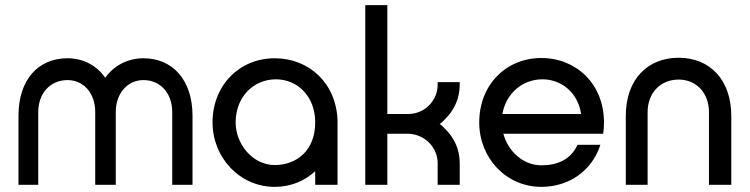

<svg xmlns="http://www.w3.org/2000/svg" viewBox="-20 -720 2922 748"><path d="M243 -493C129 -493 52 -410 52 -269V0H129V-283C129 -358 177 -408 243 -408C305 -408 351 -358 351 -283V0H431V-283C431 -358 478 -408 539 -408C604 -408 651 -358 651 -283V0H730V-269C730 -410 651 -493 539 -493C478 -493 424 -465 390 -417C357 -465 304 -493 243 -493Z M1295 -243V-251C1290 -396 1184 -493 1050 -493C914 -493 808 -389 808 -243C808 -106 914 8 1050 8C1113 8 1167 -15 1208 -53V0H1295V-205ZM1050 -77C965 -77 898 -158 898 -243C898 -343 968 -411 1055 -411C1138 -411 1208 -346 1208 -243C1208 -133 1135 -77 1050 -77Z M1771 0V-85C1771 -140 1748 -186 1711 -221C1706 -227 1700 -232 1693 -237C1700 -242 1706 -247 1711 -253C1748 -288 1771 -335 1771 -389V-400H1685V-389C1685 -358 1672 -330 1651 -309C1631 -289 1604 -277 1574 -276H1489V-700H1403V0H1489V-199H1571C1603 -198 1630 -185 1651 -165C1672 -144 1685 -116 1685 -85V0Z M2333 -243C2333 -393 2225 -494 2089 -494C1952 -494 1847 -390 1847 -243C1847 -104 1952 8 2089 8C2198 8 2287 -56 2319 -156H2230C2203 -97 2150 -76 2089 -76C2018 -76 1959 -131 1941 -199H2330C2332 -213 2333 -228 2333 -243ZM2093 -411C2167 -411 2231 -360 2244 -276H1937C1952 -358 2017 -411 2093 -411Z M2418 0H2503V-283C2503 -359 2554 -410 2624 -410C2692 -410 2742 -359 2742 -283V0H2829V-268C2829 -411 2744 -495 2624 -495C2503 -495 2418 -411 2418 -268Z"/></svg>

Font: Radis Sans
Style: Regular
Weight: 400
Designer: Gaël Goy
Foundry: Gaël Goy
Version: 1.0